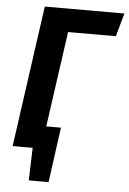

<svg xmlns="http://www.w3.org/2000/svg" viewBox="-58 -734 629 937"><g transform="rotate(5 256.5 -266.0)"><path d="M247 -578 181 -110H253L216 160H119L124 0H26L123 -692H513L481 -578Z"/></g></svg>

Font: Fira Sans Condensed SemiBold
Style: Italic
Weight: 600
Width: 3
Italic angle: -8°
Designer: bBox Type GmbH & Carrois Corporate GbR & Edenspiekermann AG
Foundry: bBox Type GmbH & Carrois Corporate GbR & Edenspiekermann AG
Version: Version 4.301